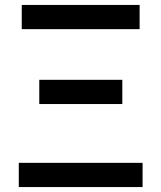

<svg xmlns="http://www.w3.org/2000/svg" viewBox="-20 -757 653 777"><path d="M68 -639H545V-737H68ZM139 -336H475V-434H139ZM56 0H557V-98H56Z"/></svg>

Font: Noto Sans JP Medium
Style: Regular
Weight: 500
Designer: Ryoko NISHIZUKA  (kana, bopomofo & ideographs); Paul D. Hunt (Latin, Greek & Cyrillic); Sandoll Communications , Soo-you
Foundry: Adobe
Version: Version 2.002;hotconv 1.0.116;makeotfexe 2.5.65601